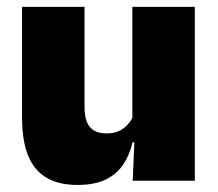

<svg xmlns="http://www.w3.org/2000/svg" viewBox="-20 -512 618 544"><path d="M219.5 -492.5V-209.5Q219.5 -186 225.2 -169Q231 -152 245 -143Q259 -134 283 -134Q302 -134 316.2 -140.5Q330.5 -147 340.8 -158Q351 -169 357 -182L384 -109H355.5Q348 -75 330.2 -47.5Q312.5 -20 281 -4Q249.5 12 199.5 12Q146 12 111 -9Q76 -30 59.2 -72.2Q42.5 -114.5 42.5 -179V-492.5ZM532 -492.5V0H356L361.5 -126.5L355 -144.5V-492.5Z"/></svg>

Font: Anek Tamil ExtraBold
Style: Regular
Weight: 800
Designer: Aadarsh Rajan (Tamil), Yesha Goshar (Latin)
Foundry: Ek Type
Version: Version 1.003